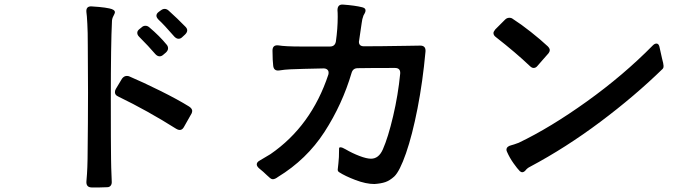

<svg xmlns="http://www.w3.org/2000/svg" viewBox="-20 -794 3040 842"><path d="M359 1Q362 -33 363 -60.5Q364 -88 364 -97Q366 -265 366 -390L365 -594Q365 -656 363 -689Q361 -729 359 -740Q356 -767 381 -766Q387 -766 414.5 -763.5Q442 -761 460 -757Q484 -752 484 -740Q484 -736 477.5 -724Q471 -712 471 -700Q466 -603 466 -360Q466 -162 467 -98Q467 -70 470 1Q471 13 465.5 20Q460 27 450 27Q404 29 381 28Q357 27 359 1ZM763 -624Q754 -624 745 -633Q698 -687 676 -707Q666 -717 666 -725Q666 -734 675 -741Q678 -744 681 -745.5Q684 -747 686 -749Q694 -755 702 -755Q711 -755 719 -748Q758 -713 793 -677Q801 -669 801 -661Q801 -652 792 -643L779 -631Q772 -624 763 -624ZM680 -547Q670 -547 661 -557Q632 -591 590 -633Q582 -641 582 -650Q582 -659 591 -666L601 -674Q608 -681 618 -681Q627 -681 635 -674Q680 -636 711 -598Q717 -591 717 -582Q717 -573 708 -564L695 -553Q688 -547 680 -547ZM768 -224Q761 -224 753 -229Q628 -308 498 -371Q484 -377 484 -390Q484 -397 488 -404L515 -449Q524 -461 536 -461Q543 -461 547 -459Q608 -433 683.5 -395.5Q759 -358 809 -327Q823 -318 823 -307Q823 -304 821 -298Q812 -281 786 -236Q779 -224 768 -224Z M1554 -611Q1554 -591 1576 -591Q1644 -591 1762 -593L1823 -594Q1848 -594 1846 -568Q1834 -436 1811 -318.5Q1788 -201 1760.5 -122Q1733 -43 1709 -20Q1689 -2 1670 4.5Q1651 11 1622 13Q1585 13 1539 -4.5Q1493 -22 1467 -39Q1461 -43 1461 -50Q1461 -55 1464 -77.5Q1467 -100 1467 -143Q1467 -148 1473 -148Q1481 -148 1496 -139Q1525 -122 1556.5 -110Q1588 -98 1607 -98Q1641 -98 1659 -139Q1682 -191 1704 -284.5Q1726 -378 1735 -471Q1737 -496 1712 -496Q1604 -496 1549 -495Q1528 -495 1522 -475Q1481 -336 1403 -215.5Q1325 -95 1199 -18Q1186 -8 1176 -8Q1171 -8 1164.5 -13Q1158 -18 1150 -26Q1136 -40 1116 -56Q1106 -65 1106 -73Q1106 -83 1119 -90Q1130 -96 1166 -118Q1345 -241 1420 -467Q1421 -470 1421 -476Q1421 -484 1415 -489Q1409 -494 1399 -494Q1298 -492 1253 -490Q1229 -489 1204 -485Q1180 -482 1178 -507L1176 -532Q1175 -547 1175 -572Q1175 -598 1201 -595Q1230 -590 1301 -590H1427Q1449 -590 1453 -612Q1461 -669 1461 -720Q1461 -739 1460 -749Q1460 -775 1483 -774Q1538 -770 1569 -762Q1576 -760 1579.5 -757Q1583 -754 1583 -748Q1583 -742 1579.5 -736Q1576 -730 1574 -726Q1568 -711 1566 -692L1555 -617Z M2320 -496Q2312 -496 2303 -505Q2242 -563 2155 -631Q2144 -639 2144 -649Q2144 -655 2152 -665L2195 -708Q2203 -716 2214 -716Q2223 -716 2229 -711Q2265 -688 2308 -654Q2351 -620 2382 -591Q2391 -582 2391 -574Q2391 -568 2386 -561L2357 -528L2337 -505Q2330 -496 2320 -496ZM2265 -40 2260 -43Q2249 -54 2232 -78Q2215 -102 2204 -127Q2201 -133 2201 -137Q2201 -152 2222 -157Q2231 -159 2255 -168Q2393 -234 2553.5 -349Q2714 -464 2843 -595Q2851 -603 2859 -603Q2870 -603 2873 -584L2883 -539Q2890 -513 2890 -505Q2890 -497 2888 -495Q2886 -493 2886 -492Q2764 -373 2612.5 -259.5Q2461 -146 2305 -63Q2292 -57 2283 -45Q2278 -40 2273 -39Q2268 -38 2265 -40Z"/></svg>

Font: Shippori Gochic B2 Bold
Style: Regular
Weight: 700
Designer: FONTDASU
Foundry: FONTDASU / Google Inc. / but / Adobe
Version: Version 1.130